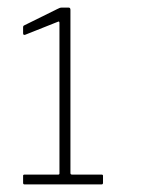

<svg xmlns="http://www.w3.org/2000/svg" viewBox="-20 -867 407 507"><path d="M248 -406Q252 -406 252 -403V-384Q252 -380 248 -380H45Q41 -380 41 -384V-403Q41 -406 45 -406H134Q137 -406 137 -409V-806Q137 -811 134 -810L46 -775Q41 -774 41 -779V-795Q41 -797 41.5 -798Q42 -799 44 -800L131 -843Q135 -845 137.5 -846Q140 -847 144 -847H161Q166 -847 166 -841V-410Q166 -406 170 -406H248Z"/></svg>

Font: Libre Franklin Thin Thin
Style: Regular
Weight: 250
Version: Version 3.000